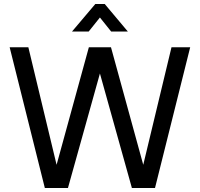

<svg xmlns="http://www.w3.org/2000/svg" viewBox="-20 -935 994 955"><path d="M203 0 28 -700H121L275 -59H246L422 -700H532L708 -59H679L833 -700H926L751 0H636L464 -616H490L318 0ZM338 -778 454 -915H501L616 -778H533L449 -883H505L421 -778Z"/></svg>

Font: Inclusive Sans
Style: Regular
Weight: 400
Designer: Olivia King
Foundry: Olivia King
Version: Version 2.004